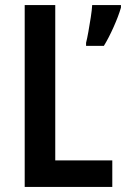

<svg xmlns="http://www.w3.org/2000/svg" viewBox="-20 -827 495 754"><path d="M77 -93V-807H197V-197H421V-93ZM455 -797Q445 -763 426 -720.5Q407 -678 388 -647H318V-659Q322 -674 327 -702Q332 -730 336.5 -759Q341 -788 342 -807H455Z"/></svg>

Font: Noto Sans Kannada UI Condensed SemiBold
Style: Regular
Weight: 600
Width: 3
Designer: Jelle Bosma - Monotype Design Team
Foundry: Monotype Imaging Inc.
Version: Version 2.005; ttfautohint (v1.8.4.7-5d5b)